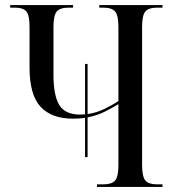

<svg xmlns="http://www.w3.org/2000/svg" viewBox="-20 -734 689 754"><path d="M314 -117V-271Q291 -268 266 -268Q183 -268 139.5 -314.5Q96 -361 96 -469V-628Q96 -674 83.5 -689Q71 -704 38 -704H20V-714H267V-704H250Q216 -704 203 -689Q190 -674 190 -628V-440Q190 -359 213 -321.5Q236 -284 295 -284Q305 -284 314 -285V-483H324V-286Q358 -291 388.5 -305.5Q419 -320 445 -337V-628Q445 -674 432 -689Q419 -704 385 -704H370V-714H618V-704H597Q564 -704 551 -689Q538 -674 538 -629V-87Q538 -40 551 -25Q564 -10 597 -10H618V0H361V-10H385Q419 -10 432 -25Q445 -40 445 -86V-325Q422 -311 392.5 -296Q363 -281 324 -273V-117Z"/></svg>

Font: Noto Serif Display Condensed
Style: Regular
Weight: 400
Width: 3
Designer: Monotype Design Team
Foundry: Monotype Imaging Inc.
Version: Version 2.009